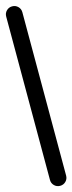

<svg xmlns="http://www.w3.org/2000/svg" viewBox="-166 -1129 433 1147"><g transform="rotate(-15 50.0 -555.0)"><path d="M0 -50H100V-1060H0ZM50 -100Q29 -100 14.5 -85.5Q0 -71 0 -50Q0 -29 14.5 -14.5Q29 0 50 0Q71 0 85.5 -14.5Q100 -29 100 -50Q100 -71 85.5 -85.5Q71 -100 50 -100ZM50 -1110Q29 -1110 14.5 -1095.5Q0 -1081 0 -1060Q0 -1039 14.5 -1024.5Q29 -1010 50 -1010Q71 -1010 85.5 -1024.5Q100 -1039 100 -1060Q100 -1081 85.5 -1095.5Q71 -1110 50 -1110Z"/></g></svg>

Font: Wavefont SemiBold
Style: Regular
Weight: 600
Version: Version 3.004;gftools[0.9.33]